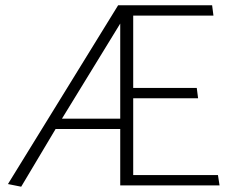

<svg xmlns="http://www.w3.org/2000/svg" viewBox="-20 -700 869 725"><path d="M434 0H809L803 -39H483V-329H728L723 -368H483V-641H786L781 -680H426L10 -5L60 5L190 -213H434ZM434 -611V-252H214Z"/></svg>

Font: Catamaran Thin
Style: Regular
Weight: 100
Designer: Pria Ravichandran
Version: Version 2.000